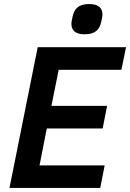

<svg xmlns="http://www.w3.org/2000/svg" viewBox="-20 -932 645 952"><path d="M400 -762C454 -762 474 -787 482 -824C487 -847 488 -853 488 -860C488 -891 470 -912 422 -912C368 -912 348 -887 340 -850C335 -827 334 -821 334 -814C334 -783 352 -762 400 -762ZM477 0 499 -112H176L212 -295H489L511 -407H235L271 -586H582L605 -698H167L27 0Z"/></svg>

Font: Braiins Sans SemiBold
Style: Italic
Weight: 600
Italic angle: -11.31°
Designer: Mike Abbink, Paul van der Laan, Pieter van Rosmalen, Jiri Chlebus, Lubos Buracinsky
Foundry: Bold Monday, Sudetype
Version: Version 1.000;hotconv 1.0.109;makeotfexe 2.5.65596